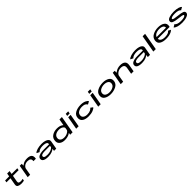

<svg xmlns="http://www.w3.org/2000/svg" viewBox="1263 -4492 8205 8205"><g transform="rotate(-45 5366.0 -389.0)"><path d="M458.5 7.5Q547.5 7.5 630.5 -11L647 -103.5Q580 -84 518.5 -84Q449 -84 415 -109Q381 -134 393.5 -205L444 -487H786.5L804 -585H461L486.5 -732.5H338.5L313 -585H68L51 -487H296L239.5 -169Q222.5 -71.5 289.5 -32Q356.5 7.5 458.5 7.5Z M1505.5 -310.5H1654.5Q1680.5 -460 1611.8 -525Q1543 -590 1392 -590Q1227 -590 1120.8 -513Q1014.5 -436 1000 -350L1048.5 -298Q1063.5 -380 1139.2 -436Q1215 -492 1328.5 -492Q1425.5 -492 1473.8 -448.5Q1522 -405 1505.5 -310.5ZM849 0H997L1073.5 -432L1070.5 -585H952Z M2087.5 7Q2160.5 7 2220.8 -4.5Q2281 -16 2327.8 -34.8Q2374.5 -53.5 2406 -74.5Q2437.5 -95.5 2452.5 -115.5L2442 0H2574L2638 -362.5Q2651.5 -435 2609.5 -485.8Q2567.5 -536.5 2478.8 -563.8Q2390 -591 2261.5 -591Q2193.5 -591 2128.2 -581.2Q2063 -571.5 2006 -554.8Q1949 -538 1906.2 -514Q1863.5 -490 1840.5 -461L1968.5 -397.5Q1987.5 -428 2029.5 -450.5Q2071.5 -473 2128.8 -485.2Q2186 -497.5 2251.5 -497.5Q2331 -497.5 2387 -483Q2443 -468.5 2470.5 -441Q2498 -413.5 2492.5 -376L2487.5 -349H2158Q2110.5 -349 2057.5 -344.5Q2004.5 -340 1954.8 -327.8Q1905 -315.5 1865 -294.5Q1825 -273.5 1801.5 -240.2Q1778 -207 1777.5 -160Q1777 -100.5 1815 -63.8Q1853 -27 1923 -10Q1993 7 2087.5 7ZM2125 -79.5Q2065.5 -79.5 2021 -88.2Q1976.5 -97 1952 -117.2Q1927.5 -137.5 1927.5 -173Q1927 -203 1946 -222.8Q1965 -242.5 1997.5 -253.2Q2030 -264 2070.5 -268.8Q2111 -273.5 2154.5 -273.5H2471L2458.5 -200.5Q2435 -169.5 2387.2 -141.8Q2339.5 -114 2272.8 -96.8Q2206 -79.5 2125 -79.5Z M3414.5 0H3562L3700 -785H3552.5L3436 -120ZM3098 4.5Q3260 4.5 3379.2 -61.2Q3498.5 -127 3507.5 -173L3460 -254Q3449.5 -195.5 3358.8 -144.2Q3268 -93 3155.5 -93Q3043.5 -93 2982.8 -140.5Q2922 -188 2923.5 -268Q2926.5 -379 3012.2 -436.2Q3098 -493.5 3226 -493.5Q3338.5 -493.5 3411.2 -442.5Q3484 -391.5 3474.5 -333.5L3548 -413.5Q3557 -459.5 3458 -525.5Q3359 -591.5 3198 -591.5Q3024.5 -591.5 2898 -504.8Q2771.5 -418 2771.5 -244.5Q2771.5 -129.5 2861.2 -62.5Q2951 4.5 3098 4.5Z M3779 0H3927L4029.5 -586H3882ZM3914 -766 3894.5 -657.5H4042.5L4062 -766Z M4534 6Q4689 6 4804 -39.8Q4919 -85.5 4940 -136L4832.5 -211.5Q4820 -170.5 4741.5 -131Q4663 -91.5 4548 -91.5Q4435 -91.5 4368.2 -138.2Q4301.5 -185 4301.5 -265.5Q4302.5 -381.5 4396.8 -437Q4491 -492.5 4616.5 -492.5Q4731 -492.5 4794.2 -451.8Q4857.5 -411 4861 -371L4994.5 -444Q4985.5 -492 4884.8 -541.2Q4784 -590.5 4629 -590.5Q4437.5 -590.5 4293.2 -509.8Q4149 -429 4149 -255Q4149.5 -127 4252.2 -60.5Q4355 6 4534 6Z M5111.5 0H5259.5L5362 -586H5214.5ZM5246.5 -766 5227 -657.5H5375L5394.5 -766Z M5874 4.5Q6049.5 4.5 6195.8 -69.5Q6342 -143.5 6362.5 -295.5Q6381.5 -444.5 6265.5 -518.2Q6149.5 -592 5974 -592Q5797.5 -592 5650.8 -520Q5504 -448 5484.5 -295.5Q5465.5 -147 5581.5 -71.2Q5697.5 4.5 5874 4.5ZM5887.5 -91Q5769 -91 5695 -143Q5621 -195 5633 -294.5Q5645.5 -392.5 5742.8 -444.5Q5840 -496.5 5959 -496.5Q6078.5 -496.5 6152.2 -445.2Q6226 -394 6214 -294.5Q6201 -196.5 6103.8 -143.8Q6006.5 -91 5887.5 -91Z M6470 0H6618L6694 -435L6692 -586H6574ZM7100 0H7248.5L7301.5 -305Q7328 -455 7252.5 -523.2Q7177 -591.5 7025.5 -591.5Q6854 -591.5 6731.5 -498.8Q6609 -406 6594 -323.5L6656.5 -266.5Q6674 -366.5 6762.8 -430.2Q6851.5 -494 6962.5 -494Q7069.5 -494 7120 -446.2Q7170.5 -398.5 7151.5 -293.5Z M7755.5 7Q7828.5 7 7888.8 -4.5Q7949 -16 7995.8 -34.8Q8042.5 -53.5 8074 -74.5Q8105.5 -95.5 8120.5 -115.5L8110 0H8242L8306 -362.5Q8319.5 -435 8277.5 -485.8Q8235.5 -536.5 8146.8 -563.8Q8058 -591 7929.5 -591Q7861.5 -591 7796.2 -581.2Q7731 -571.5 7674 -554.8Q7617 -538 7574.2 -514Q7531.5 -490 7508.5 -461L7636.5 -397.5Q7655.5 -428 7697.5 -450.5Q7739.5 -473 7796.8 -485.2Q7854 -497.5 7919.5 -497.5Q7999 -497.5 8055 -483Q8111 -468.5 8138.5 -441Q8166 -413.5 8160.5 -376L8155.5 -349H7826Q7778.5 -349 7725.5 -344.5Q7672.5 -340 7622.8 -327.8Q7573 -315.5 7533 -294.5Q7493 -273.5 7469.5 -240.2Q7446 -207 7445.5 -160Q7445 -100.5 7483 -63.8Q7521 -27 7591 -10Q7661 7 7755.5 7ZM7793 -79.5Q7733.5 -79.5 7689 -88.2Q7644.5 -97 7620 -117.2Q7595.5 -137.5 7595.5 -173Q7595 -203 7614 -222.8Q7633 -242.5 7665.5 -253.2Q7698 -264 7738.5 -268.8Q7779 -273.5 7822.5 -273.5H8139L8126.5 -200.5Q8103 -169.5 8055.2 -141.8Q8007.5 -114 7940.8 -96.8Q7874 -79.5 7793 -79.5Z M8441 0H8589.5L8728 -785H8579.5Z M9211 6 9226.5 -81.5Q9093.5 -81.5 9022 -134Q8949 -184.5 8966.5 -292Q8982.5 -399.5 9077.5 -452.5Q9173 -504 9296.5 -504Q9423 -504 9493.5 -457Q9550.5 -415.5 9545.5 -338.5H8959L8944 -252.5H9677Q9685 -271.5 9688.5 -295Q9713.5 -437 9605.5 -514.5Q9497.5 -591.5 9311.5 -591.5Q9134.5 -591.5 8992 -516Q8850.5 -441 8826 -293Q8802 -141 8912.5 -67Q9023.5 6 9211 6ZM9226.5 -81.5 9211 6Q9320 6 9400.5 -11Q9480 -27.5 9544 -60Q9607 -91.5 9631.5 -127.5L9519.5 -186.5Q9496 -156.5 9460 -132.5Q9422 -109.5 9363.5 -95.5Q9303.5 -81.5 9226.5 -81.5Z M10191 4.5Q10350 4.5 10477 -41.2Q10604 -87 10612.5 -173Q10621.5 -257 10534.5 -290.5Q10447.5 -324 10274.5 -340Q10145.5 -352.5 10066.8 -370Q9988 -387.5 9991.5 -422Q9994 -457 10059.8 -478.8Q10125.5 -500.5 10242.5 -500.5Q10364 -500.5 10438 -472.2Q10512 -444 10524 -405.5L10654 -479.5Q10629.5 -526.5 10523.2 -558.8Q10417 -591 10258 -591Q10099 -591 9978 -549.5Q9857 -508 9849 -423.5Q9840 -339 9927 -302Q10014 -265 10170 -249Q10305.5 -235 10388.8 -219Q10472 -203 10469 -169.5Q10465.5 -133 10396.5 -109.5Q10327.5 -86 10205.5 -86Q10077.5 -86 10002.5 -117.5Q9927.5 -149 9914.5 -193L9784 -118Q9813.5 -66.5 9924.2 -31Q10035 4.5 10191 4.5Z"/></g></svg>

Font: Anybody ExtraExpanded Medium
Style: Italic
Weight: 500
Width: 8
Italic angle: -10°
Version: Version 1.113;gftools[0.9.25]